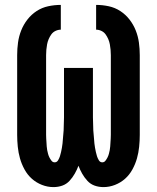

<svg xmlns="http://www.w3.org/2000/svg" viewBox="-20 -755 640 783"><path d="M402 8Q383 8 366 2Q349 -4 336.5 -17.5Q324 -31 315 -47Q306 -63 300 -79Q294 -63 285 -47Q276 -31 263.5 -17.5Q251 -4 234 2Q217 8 198 8Q174 8 151 -1Q128 -10 110 -26Q92 -42 80 -64Q68 -86 61.5 -109Q55 -132 52.5 -156.5Q50 -181 50 -205V-530Q50 -556 53.5 -581.5Q57 -607 66.5 -631Q76 -655 92 -675.5Q108 -696 129.5 -710Q151 -724 176.5 -729.5Q202 -735 228 -735V-634Q217 -634 206.5 -629Q196 -624 189.5 -615Q183 -606 178.5 -595.5Q174 -585 172 -574Q170 -563 169 -552Q168 -541 168 -530V-205Q168 -197 168.5 -189.5Q169 -182 169.5 -174Q170 -166 170.5 -158Q171 -150 172.5 -142.5Q174 -135 176 -127.5Q178 -120 181.5 -113Q185 -106 190 -99.5Q195 -93 203 -93Q212 -93 217 -101.5Q222 -110 224.5 -118Q227 -126 229 -135Q231 -144 232.5 -152.5Q234 -161 235 -170Q236 -179 236.5 -188Q237 -197 238 -205.5Q239 -214 239.5 -223Q240 -232 240 -241Q240 -250 240.5 -258.5Q241 -267 241 -276Q241 -285 241 -294V-478H359V-294Q359 -285 359 -276Q359 -267 359.5 -258.5Q360 -250 360 -241Q360 -232 360.5 -223Q361 -214 362 -205.5Q363 -197 363.5 -188Q364 -179 365 -170Q366 -161 367.5 -152.5Q369 -144 371 -135Q373 -126 375.5 -118Q378 -110 383 -101.5Q388 -93 397 -93Q405 -93 410 -99.5Q415 -106 418.5 -113Q422 -120 424 -127.5Q426 -135 427.5 -142.5Q429 -150 429.5 -158Q430 -166 430.5 -174Q431 -182 431.5 -189.5Q432 -197 432 -205V-530Q432 -541 431 -552Q430 -563 428 -574Q426 -585 421.5 -595.5Q417 -606 410.5 -615Q404 -624 393.5 -629Q383 -634 372 -634V-735Q398 -735 423.5 -729.5Q449 -724 470.5 -710Q492 -696 508 -675.5Q524 -655 533.5 -631Q543 -607 546.5 -581.5Q550 -556 550 -530V-205Q550 -181 547.5 -156.5Q545 -132 538.5 -109Q532 -86 520 -64Q508 -42 490 -26Q472 -10 449 -1Q426 8 402 8Z"/></svg>

Font: Iosevka Custom Extended
Style: Bold
Weight: 700
Width: 7
Monospace: yes
Designer: Belleve Invis
Foundry: Belleve Invis
Version: Version 11.2.4; ttfautohint (v1.8.4)